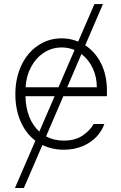

<svg xmlns="http://www.w3.org/2000/svg" viewBox="-20 -727 594 946"><path d="M399.9 -503.9Q449.2 -471.7 478 -414.3Q506.8 -356.9 506.8 -280.3V-252.9H292L207 -55.2Q245.1 -34.2 293.9 -34.2Q350.1 -34.2 387 -59.1Q423.8 -84 441.4 -116.2H494.1Q482.4 -82 455.1 -53Q427.7 -23.9 386.5 -6.6Q345.2 10.7 293.9 10.7Q236.8 10.7 189 -12.7L97.7 199.2H53.7L154.3 -33.7Q106.9 -69.8 81.3 -129.2Q55.7 -188.5 55.7 -262.7Q55.7 -341.3 85 -404.1Q114.3 -466.8 166.5 -502.4Q218.8 -538.1 284.2 -538.1Q327.1 -538.1 365.2 -522L445.3 -707H487.3ZM173.8 -78.6 249 -252.9H105.5Q106.4 -197.3 124 -152.3Q141.6 -107.4 173.8 -78.6ZM268.1 -296.9 347.2 -480.5Q317.9 -493.2 284.2 -493.2Q235.8 -493.2 196.3 -467.3Q156.7 -441.4 132.8 -396.5Q108.9 -351.6 106 -296.9ZM457 -296.9Q457 -348.1 436.8 -391.1Q416.5 -434.1 381.3 -460.9L311 -296.9Z"/></svg>

Font: Pretendard GOV ExtraLight
Style: Regular
Weight: 200
Designer: Base glyphs from Inter by Rasmus Andersson; Hangeul glyphs from Noto Sans CJK(Source Han Sans) by Jang Soo-young and Kan
Foundry: Kil Hyung-jin
Version: Version 1.309